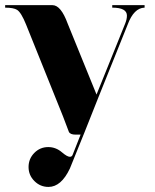

<svg xmlns="http://www.w3.org/2000/svg" viewBox="-30 -528 606 753"><path d="M235.4 -435.5 348.6 -157.2 460.9 -435.5Q467.8 -452.6 467.8 -466.8Q467.8 -498 410.2 -498V-507.8H537.1V-498Q495.1 -497.1 470.7 -431.6L354.5 -142.6L299.8 -4.9L244.1 132.8Q210 205.1 160.2 205.1Q127.9 205.1 105 182.1Q82 159.2 82 127Q82 94.7 104.5 71.8Q127 48.8 159.2 48.8Q189 48.8 212.9 69.3Q233.4 86.9 244.1 86.9Q252 86.9 254.9 79.1L286.1 0H266.6Q245.6 0 240.2 -10.7Q239.3 -12.7 216.8 -72.3L72.3 -431.6Q53.2 -479 37.1 -489.3Q23.4 -498 -9.8 -498V-507.8H175.8Q209 -507.8 235.4 -435.5Z"/></svg>

Font: spinweradBold
Style: Regular
Weight: 700
Width: 7
Version: Version 0.3 ; ttfautohint (v1.2) -l 8 -r 50 -G 200 -x 14 -D 